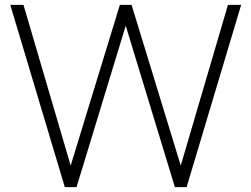

<svg xmlns="http://www.w3.org/2000/svg" viewBox="-20 -765 1028 785"><path d="M245 0H293L494 -660L695 0H743L966 -745H912L719 -88L518 -745H470L269 -88L76 -745H22Z"/></svg>

Font: Mluvka ExtraLight
Style: Regular
Weight: 200
Designer: Modified by Jiří Krblich, Original typeface by Gumpita Rahayu
Foundry: Gumpita Rahayu & Jiří Krblich
Version: Version 2.000;Glyphs 3.1.1 (3134)